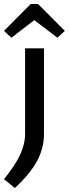

<svg xmlns="http://www.w3.org/2000/svg" viewBox="-40 -755 343 957"><path d="M17.1 -566.9 -20 -601.1 112.8 -734.9H149.9L283.2 -601.1L246.1 -566.9L130.9 -654.8ZM85 -87.9V-514.2H179.2V-87.9Q179.2 -16.1 144.5 47.9Q109.9 111.8 34.2 182.1L-20 138.2Q36.1 68.8 60.5 15.9Q85 -37.1 85 -87.9Z"/></svg>

Font: Sarala
Style: Regular
Weight: 400
Designer: Andres Torresi
Foundry: Huerta Tipografica
Version: Version 1.004;PS 001.003;hotconv 1.0.70;makeotf.lib2.5.58329